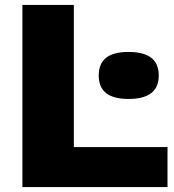

<svg xmlns="http://www.w3.org/2000/svg" viewBox="-20 -760 707 780"><path d="M71 0V-740H280V-162.5H660.5V0ZM381 -453.5Q381 -501 410.8 -525Q440.5 -549 503 -549Q625 -549 625 -453.5Q625 -358 503 -358Q440.5 -358 410.8 -382Q381 -406 381 -453.5Z"/></svg>

Font: Encode Sans Expanded ExtraBold
Style: Regular
Weight: 800
Width: 7
Designer: Multiple Designers
Foundry: Impallari Type
Version: Version 2.000